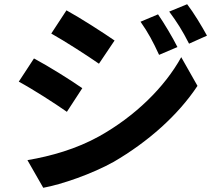

<svg xmlns="http://www.w3.org/2000/svg" viewBox="-20 -836 1040 910"><path d="M729 -768 646 -733C682 -682 705 -639 734 -576L821 -613C798 -659 758 -726 729 -768ZM867 -816 782 -781C819 -731 844 -692 876 -629L961 -667C937 -711 898 -776 867 -816ZM295 -787 223 -677C289 -640 393 -573 449 -534L523 -644C471 -680 361 -751 295 -787ZM110 -77 185 54C273 38 417 -12 519 -69C682 -164 824 -290 916 -429L839 -565C760 -422 620 -285 450 -190C342 -130 222 -96 110 -77ZM141 -559 69 -449C136 -413 240 -346 297 -306L370 -418C319 -454 209 -523 141 -559Z"/></svg>

Font: Noto Sans Mono CJK JP Bold
Style: Regular
Weight: 700
Designer: Ryoko NISHIZUKA (kana & ideographs); Paul D. Hunt (Latin, Greek & Cyrillic); Wenlong ZHANG (bopomofo); Sandoll Communica
Foundry: Adobe Systems Incorporated
Version: Version 1.004;PS 1.004;hotconv 1.0.82;makeotf.lib2.5.63406